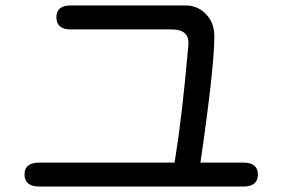

<svg xmlns="http://www.w3.org/2000/svg" viewBox="-20 -699 1040 705"><path d="M671 -527 672 -542Q672 -591 610 -591H240Q187 -591 187 -636Q187 -679 240 -679H662Q705 -679 736 -647.5Q767 -616 767 -566Q767 -452 716 -102H873Q927 -102 927 -58Q927 -14 873 -14H125Q70 -14 70 -59Q70 -102 125 -102H621L625 -128Q649 -275 671 -527Z"/></svg>

Font: 寒蝉全圆体
Style: Regular
Weight: 400
Designer: Warren2060
      Designed by Motoya company      

      [Varela Round]
      Joe Prince(Latin component); Avraham Cornf
Foundry: ChillType
Version: Version 3.200